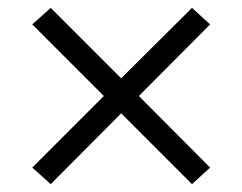

<svg xmlns="http://www.w3.org/2000/svg" viewBox="-20 -584 616 488"><path d="M109 -116 288 -296 468 -116 514 -158 333 -340 514 -522 468 -564 288 -385 109 -564 62 -522 244 -340 62 -158Z"/></svg>

Font: Iosevka Sparkle Light
Style: Regular
Weight: 300
Designer: Belleve Invis
Foundry: Belleve Invis
Version: Version 4.5.0; ttfautohint (v1.8.3)